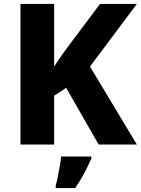

<svg xmlns="http://www.w3.org/2000/svg" viewBox="-20 -734 715 975"><path d="M675 0H481L316 -288L255 -248V0H84V-714H255V-395Q268 -417 283.5 -439Q299 -461 314 -482L488 -714H675L437 -396ZM444 71Q433 96 421 120Q409 144 394.5 169Q380 194 362 221H263V208Q269 187 274 160.5Q279 134 284 107.5Q289 81 290 61H444Z"/></svg>

Font: Noto Sans Devanagari ExtraBold
Style: Regular
Weight: 800
Version: Version 2.003